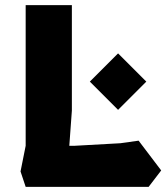

<svg xmlns="http://www.w3.org/2000/svg" viewBox="-20 -728 648 748"><path d="M80 0 60 -60 80 -160V-708H260V-297L250 -160H270L449 -170L520 -180L608 -64L559 0ZM440 -300 330 -410 440 -520 550 -410Z"/></svg>

Font: Rowdies
Style: Regular
Weight: 400
Designer: Jaikishan Patel
Version: Version 1.000; ttfautohint (v1.8.3)